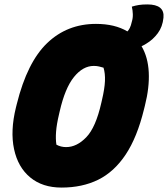

<svg xmlns="http://www.w3.org/2000/svg" viewBox="-20 -828 759 868"><path d="M414 -720Q499 -720 556 -686Q562 -692 567 -702Q572 -712 576 -730Q581 -746 580.5 -763.5Q580 -781 576 -798Q592 -803 608 -805.5Q624 -808 646 -808Q725 -808 719 -748Q715 -707 693.5 -678Q672 -649 642 -631Q631 -624 620 -619Q649 -570 652.5 -501.5Q656 -433 635 -350L631 -334Q600 -207 548 -129Q496 -51 424 -15.5Q352 20 258 20Q172 20 116.5 -26Q61 -72 43.5 -154Q26 -236 52 -342L56 -358Q103 -547 193.5 -633.5Q284 -720 414 -720ZM247 -312Q236 -266 233.5 -232.5Q231 -199 235 -174Q255 -163 279 -163Q327 -163 370 -207.5Q413 -252 438 -363L441 -376Q453 -427 454.5 -461.5Q456 -496 448 -522Q438 -525 427.5 -527.5Q417 -530 404 -530Q355 -530 314.5 -480Q274 -430 250 -325Z"/></svg>

Font: Recursive Sn Csl St Blk
Style: Italic
Weight: 900
Italic angle: -15°
Version: Version 1.079;hotconv 1.0.112;makeotfexe 2.5.65598; ttfautoh